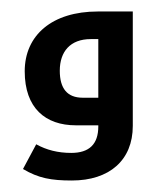

<svg xmlns="http://www.w3.org/2000/svg" viewBox="-20 -299 271 334"><path d="M105 15C170 15 211 -20 211 -80V-279H150C71 -279 23 -238 23 -175C23 -111 59 -81 112 -81H151V-79C151 -48 135 -33 104 -33C81 -33 61 -38 43 -48L20 -5C47 11 69 15 105 15ZM151 -129H124C97 -129 84 -145 84 -176C84 -209 102 -231 138 -231H151Z"/></svg>

Font: Noto Kufi Arabic
Style: Bold
Weight: 700
Designer: Monotype Design Team, David Williams, Khaled Hosny
Foundry: Google LLC
Version: Version 2.109